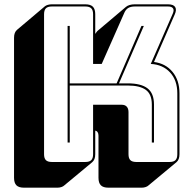

<svg xmlns="http://www.w3.org/2000/svg" viewBox="-20 -750 886 889"><path d="M303 -90H293V-630H303V-364H520L635 -630H646L531 -364H572Q633 -364 663 -341Q693 -318 693 -266V-90H683V-266Q683 -314 655 -334Q627 -354 572 -354H303ZM375 0Q394 0 402.5 -8.5Q411 -17 411 -36V-265H543Q559 -265 567 -256Q575 -247 575 -231V-36Q575 -17 583.5 -8.5Q592 0 611 0H765Q784 0 792.5 -8.5Q801 -17 801 -36V-318Q801 -378 767.5 -414.5Q734 -451 678 -454L780 -687Q787 -703 781 -711.5Q775 -720 758 -720H604Q585 -720 573 -712.5Q561 -705 554 -687L451 -454H411V-684Q411 -703 402.5 -711.5Q394 -720 375 -720H220Q201 -720 192.5 -711.5Q184 -703 184 -684V-36Q184 -17 192.5 -8.5Q201 0 220 0ZM407 1 277 109Q273 113 264.5 116Q256 119 246 119H91Q67 119 56 108Q45 97 45 73V-575Q45 -588 48.5 -597Q52 -606 59 -612L188 -721Q193 -725 201.5 -727.5Q210 -730 220 -730H375Q399 -730 410 -719Q421 -708 421 -684V-593Q424 -597 427 -601.5Q430 -606 434 -609L563 -718Q570 -724 580.5 -727Q591 -730 604 -730H758Q783 -730 791 -717.5Q799 -705 789 -683L693 -463Q747 -456 779 -417Q811 -378 811 -318V-36Q811 -23 807.5 -14Q804 -5 797 1L667 109Q663 113 654.5 116Q646 119 636 119H482Q458 119 447 108Q436 97 436 73V-122Q436 -132 432 -138Q428 -144 421 -145V-36Q421 -23 417.5 -14Q414 -5 407 1Z"/></svg>

Font: Bungee Shade
Style: Regular
Weight: 400
Designer: David Jonathan Ross
Foundry: David Jonathan Ross
Version: Version 1.000;PS 1.0;hotconv 1.0.72;makeotf.lib2.5.5900